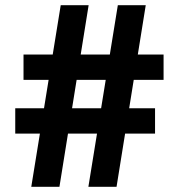

<svg xmlns="http://www.w3.org/2000/svg" viewBox="-20 -723 692 743"><path d="M322 0 436 -703H544L431 0ZM39 -206V-304H580V-206ZM101 0 215 -703H323L210 0ZM71 -414V-512H613V-414Z"/></svg>

Font: Outfit SemiBold
Style: Regular
Weight: 600
Designer: Rodrigo Fuenzalida
Foundry: fragTYPE
Version: Version 1.100;gftools[0.9.27]